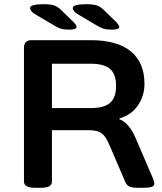

<svg xmlns="http://www.w3.org/2000/svg" viewBox="-20 -891 772 913"><path d="M148 2Q119 2 106.5 -5.5Q94 -13 94 -27V-663Q94 -700 129 -700H411Q538 -700 602.5 -646.5Q667 -593 667 -492Q667 -436 636 -390Q605 -344 548 -328V-324Q571 -316 591 -292Q611 -268 625 -234L706 -46Q714 -26 714 -18Q714 -7 701.5 -2.5Q689 2 661 2H631Q611 2 597 -3.5Q583 -9 576 -25L504 -193Q492 -222 480 -239.5Q468 -257 449.5 -264.5Q431 -272 399 -272H227V-27Q227 -13 214.5 -5.5Q202 2 173 2ZM227 -377H411Q475 -377 503.5 -402Q532 -427 532 -483Q532 -538 503.5 -563Q475 -588 411 -588H227ZM310 -750Q284 -750 269.5 -754.5Q255 -759 237 -770L156 -818Q136 -829 129.5 -837.5Q123 -846 123 -853Q123 -871 188 -871Q221 -871 238 -865Q255 -859 270 -844L331 -785Q338 -777 341 -772Q344 -767 344 -763Q344 -750 310 -750ZM513 -750Q487 -750 472.5 -754.5Q458 -759 440 -770L359 -818Q339 -829 332.5 -837.5Q326 -846 326 -853Q326 -871 391 -871Q424 -871 441 -865Q458 -859 473 -844L534 -785Q541 -777 544 -772Q547 -767 547 -763Q547 -750 513 -750Z"/></svg>

Font: Asap Expanded SemiBold
Style: Regular
Weight: 600
Width: 7
Designer: Pablo Cosgaya
Foundry: Omnibus-Type
Version: Version 3.001; ttfautohint (v1.8.4.7-5d5b)